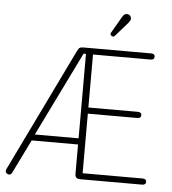

<svg xmlns="http://www.w3.org/2000/svg" viewBox="-54 -813 780 870"><g transform="rotate(5 336.0 -378.5)"><path d="M319 -156V-24Q319 -11 324.5 -5.5Q330 0 343 0H624Q632 0 636.5 -3.5Q641 -7 641 -14Q641 -21 636.5 -24.5Q632 -28 624 -28H351V-299H576Q584 -299 588.5 -302.5Q593 -306 593 -313Q593 -320 588.5 -323.5Q584 -327 576 -327H351V-568H613Q621 -568 625.5 -571.5Q630 -575 630 -582Q630 -589 625.5 -592.5Q621 -596 613 -596H307Q298 -596 292.5 -594.5Q287 -593 284 -589Q281 -585 277 -577L6 -18Q3 -12 3 -7Q3 -2 8 2.5Q13 7 19 7Q24 7 27.5 4.5Q31 2 34 -5L108 -156ZM319 -184H120L308 -568H319ZM508 -744Q508 -750 505.5 -754.5Q503 -759 498.5 -761.5Q494 -764 488 -764Q482 -764 477.5 -761Q473 -758 468 -750L425 -676Q422 -672 422 -668Q422 -664 426 -660.5Q430 -657 434 -657Q437 -657 439.5 -658.5Q442 -660 444 -663L500 -727Q508 -737 508 -744Z"/></g></svg>

Font: Beiruti ExtraLight
Style: Regular
Weight: 250
Designer: Arlette Boutros
Foundry: Boutros
Version: Version 1.41